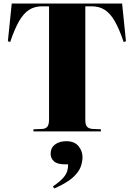

<svg xmlns="http://www.w3.org/2000/svg" viewBox="-20 -750 764 1096"><path d="M171 0V-12L221 -14Q240 -15 250 -26.5Q260 -38 260 -69V-714H221Q177 -714 145.5 -693.5Q114 -673 88.5 -628.5Q63 -584 38 -510L25 -515L47 -730H677L699 -515L686 -510Q661 -584 635.5 -628.5Q610 -673 578.5 -693.5Q547 -714 503 -714H467V-65Q467 -36 478 -25.5Q489 -15 509 -14L556 -12V0ZM290 326 282 314Q323 286 341 265Q359 244 364 225.5Q369 207 369 188H351Q306 188 287.5 170.5Q269 153 269 128Q269 94 294 75Q319 56 358 56Q405 56 428 84Q451 112 451 147Q451 173 440.5 202.5Q430 232 396 263Q362 294 290 326Z"/></svg>

Font: Literata 72pt ExtraBold
Style: Regular
Weight: 800
Designer: Latin by Veronika Burian and Jose Scaglione. Greek by Irene Vlachou. Cyrillic by Vera Evstafieva.
Foundry: TypeTogether
Version: Version 3.002